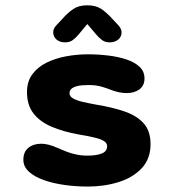

<svg xmlns="http://www.w3.org/2000/svg" viewBox="-20 -692 659 723"><path d="M310.2 10.5Q266.1 10.5 223 4.5Q179.8 -1.5 144.8 -14Q109.7 -26.5 88.8 -45.5Q68 -64.5 68 -90.4Q68 -120.2 87 -135.5Q105.9 -150.8 135.8 -150.8Q148.2 -150.8 163.1 -147Q178 -143.2 194.9 -135.8Q210.8 -128.8 228.3 -121.8Q245.8 -114.9 265.8 -110.5Q285.8 -106 308.8 -106Q343.8 -106 363.6 -114.1Q383.4 -122.2 383.4 -141.8Q383.4 -153.4 371.3 -160.9Q359.2 -168.4 336 -174Q312.8 -179.7 279 -185.2Q218.1 -195.9 173.8 -215Q129.5 -234.1 105.5 -265.6Q81.6 -297.2 81.6 -345Q81.6 -385 101.7 -412.2Q121.8 -439.5 155.2 -456Q188.5 -472.5 229.3 -480Q270.2 -487.5 311.2 -487.5Q349.2 -487.5 386.9 -483Q424.6 -478.6 455.6 -468.3Q486.7 -458.1 505.4 -440.6Q524.1 -423.2 524.1 -396.8Q524.1 -369.5 505 -355.5Q485.9 -341.5 457.8 -341.5Q442.2 -341.5 428.2 -344.5Q414.2 -347.6 399.7 -352.8Q384.5 -359.2 363.2 -365.5Q341.8 -371.8 313.2 -371.8Q300.5 -371.8 287.9 -370.7Q275.2 -369.6 264.7 -366.2Q254.2 -362.8 248 -356.6Q241.8 -350.4 241.8 -340.4Q241.8 -329.2 254.9 -321.6Q268 -313.9 290.8 -308.5Q313.6 -303.2 343.3 -297.8Q404.2 -287.9 450.1 -271.9Q496 -255.9 521.5 -227Q546.9 -198 546.9 -149.2Q546.9 -94.2 513.8 -58.7Q480.7 -23.2 426.9 -6.4Q373.2 10.5 310.2 10.5ZM425.8 -596.7Q437.8 -583.4 437.8 -570Q437.8 -553.7 425.3 -543.1Q412.8 -532.5 392.5 -532.5Q375.6 -532.5 363.6 -541.6Q351.6 -550.8 341.2 -563.3L308.8 -601.5L276.8 -563.2Q266 -549.8 254.2 -541.2Q242.5 -532.5 225.5 -532.5Q205.3 -532.5 192.9 -543.1Q180.4 -553.8 180.4 -570.2Q180.4 -584.5 192.2 -596.7L211.8 -617.6Q235.2 -644.3 256.1 -658.2Q277.1 -672.1 308.8 -672.1Q340.9 -672.1 361.7 -658.2Q382.4 -644.3 406.2 -617.6Z"/></svg>

Font: Sono ExtraLight
Style: Regular
Weight: 200
Designer: Tyler Finck
Foundry: Tyler Finck
Version: Version 2.112